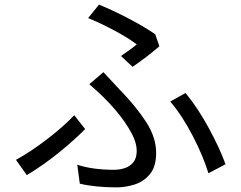

<svg xmlns="http://www.w3.org/2000/svg" viewBox="-20 -788 1040 830"><path d="M553 -499 503 -546Q549 -577 571 -596Q536 -623 477.5 -654.5Q419 -686 361 -710L408 -768Q467 -744 535 -708.5Q603 -673 651 -640L669 -588Q616 -542 553 -499ZM485 22Q392 22 325 6L314 -76Q380 -54 473 -54Q496 -54 518.5 -61Q541 -68 556 -86Q571 -104 571 -136Q571 -169 551 -208Q496 -313 366 -424L427 -476L498 -400Q568 -328 611.5 -261Q655 -194 655 -127Q655 -67 627.5 -34.5Q600 -2 560.5 10Q521 22 485 22ZM881 -39Q859 -112 813.5 -200Q768 -288 716 -349L782 -386Q835 -322 882.5 -234.5Q930 -147 955 -78ZM96 -31 49 -97Q113 -132 184.5 -187Q256 -242 301 -290L348 -230Q303 -184 236 -129.5Q169 -75 96 -31Z"/></svg>

Font: Source Han Sans & Saira Hybrid
Style: Regular
Weight: 400
Designer: Ryoko NISHIZUKA 西塚涼子 (kana & ideographs); Paul D. Hunt (Latin, Greek & Cyrillic); Wenlong ZHANG 张文龙 (bopomofo); Sandoll 
Foundry: Adobe Systems Incorporated
Version: Version 1.00;August 2, 2021;FontCreator 13.0.0.2675 64-bit